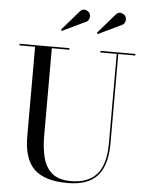

<svg xmlns="http://www.w3.org/2000/svg" viewBox="-64 -1027 835 1092"><g transform="rotate(5 354.0 -480.5)"><path d="M595 -908.5 460.5 -844 455 -850.5 552.5 -963Q567 -979.5 584.2 -974.8Q601.5 -970 608.5 -957.5Q615.5 -945 611.5 -929.8Q607.5 -914.5 595 -908.5ZM390 -908.5 255.5 -844 250 -850.5 347.5 -963Q362 -979.5 379.2 -974.8Q396.5 -970 403.5 -957.5Q410.5 -945 406.5 -929.8Q402.5 -914.5 390 -908.5ZM22.5 -750H307.5V-741H207.5V-240Q207.5 -174 221 -118.8Q234.5 -63.5 272.2 -30.5Q310 2.5 382 2.5Q479.5 2.5 528.8 -53.8Q578 -110 578 -230V-741H484.5V-750H684V-741H587V-230Q587 -106.5 533.8 -45.8Q480.5 15 362 15Q232 15 172 -42.8Q112 -100.5 112 -230V-741H22.5Z"/></g></svg>

Font: Bodoni* 24pt
Style: Regular
Weight: 400
Version: Version 2.3